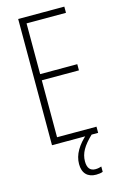

<svg xmlns="http://www.w3.org/2000/svg" viewBox="-139 -772 662 1049"><g transform="rotate(-15 192.5 -248.0)"><path d="M338 0H77V-714H338V-679H115V-392H325V-357H115V-35H338ZM228 132Q228 188 273 188Q283 188 292.5 186Q302 184 307 182V212Q300 215 290 216.5Q280 218 269 218Q233 218 213 197.5Q193 177 193 138Q193 98 215 60.5Q237 23 276 -10L301 0Q263 36 245.5 67Q228 98 228 132Z"/></g></svg>

Font: Noto Sans Gujarati UI ExtraCondensed ExtraLight
Style: Regular
Weight: 200
Width: 2
Designer: Jelle Bosma - Monotype Design Team, Universal Thirst
Foundry: Monotype Imaging Inc.
Version: Version 2.106; ttfautohint (v1.8.4.7-5d5b)